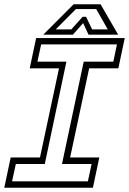

<svg xmlns="http://www.w3.org/2000/svg" viewBox="-37 -878 604 898"><path d="M-17 0 13 -141.5H150L239 -558.5H102L132 -700H546.5L516.5 -558.5H380L291 -141.5H427.5L397.5 0ZM19.5 -30H374L391.5 -111H253L354.5 -589.5H493L510 -670.5H155.5L138 -589.5H273.5L172.5 -111H37ZM307.5 -858H433.5L515.5 -716H377L352 -770L304 -716H165.5ZM318 -835.5 223.5 -740.5H296.5L349.5 -799.5H365.5L394 -740.5H467L413 -835.5Z"/></svg>

Font: Tourney Thin Light
Style: Italic
Weight: 300
Italic angle: -12°
Version: Version 1.015